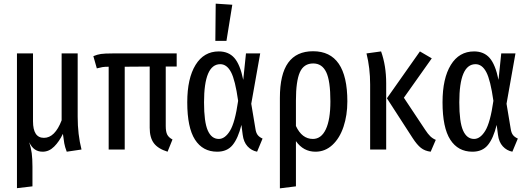

<svg xmlns="http://www.w3.org/2000/svg" viewBox="-20 -820 2896 1053"><path d="M346 12Q336 -14 332.5 -34Q329 -54 325 -86Q305 -44 277 -16Q249 12 214 12Q189 12 171 -0.5Q153 -13 140 -40Q150 -10 154 20Q158 50 158 94V202L73 212V-527H161V-155Q161 -64 221 -64Q281 -64 318 -160V-527H406V-180Q406 -82 427 0Z M889 -455V-129Q889 -98 897 -82Q905 -66 926 -55L899 12Q847 -4 824 -34.5Q801 -65 801 -119V-455L664 -454V0H576V-454Q554 -454 542 -452Q530 -450 511 -445L492 -512Q513 -521 533.5 -524Q554 -527 598 -527H949V-455Z M1314 -382 1329 -527H1407L1358 -251L1381 -113Q1384 -92 1393 -80Q1402 -68 1420 -60L1390 12Q1359 6 1337.5 -17.5Q1316 -41 1311 -81L1304 -135Q1286 -62 1256 -25Q1226 12 1171 12Q1092 12 1049.5 -54Q1007 -120 1007 -259Q1007 -390 1052.5 -464Q1098 -538 1180 -538Q1234 -538 1265.5 -502Q1297 -466 1314 -382ZM1099 -259Q1099 -151 1119.5 -104.5Q1140 -58 1180 -58Q1214 -58 1241.5 -103Q1269 -148 1286 -267Q1270 -381 1247 -424.5Q1224 -468 1188 -468Q1099 -468 1099 -259ZM1163 -800 1254 -794 1222 -596H1161Z M1885 -264Q1885 -188 1864 -125Q1843 -62 1803 -25Q1763 12 1710 12Q1644 12 1603 -46V202L1515 213V-283Q1515 -413 1560.5 -476Q1606 -539 1697 -539Q1885 -539 1885 -264ZM1792 -264Q1792 -377 1769 -424.5Q1746 -472 1698 -472Q1646 -472 1624.5 -423.5Q1603 -375 1603 -268V-129Q1636 -58 1696 -58Q1742 -58 1767 -111Q1792 -164 1792 -264Z M2098 -363V0H2010V-357Q2010 -447 1990 -527L2070 -538Q2098 -460 2098 -363ZM2195 -284 2312 -108Q2327 -85 2340 -72.5Q2353 -60 2370 -53L2342 12Q2310 8 2288.5 -9Q2267 -26 2243 -63L2102 -281L2283 -538L2348 -500Z M2714 -382 2729 -527H2807L2758 -251L2781 -113Q2784 -92 2793 -80Q2802 -68 2820 -60L2790 12Q2759 6 2737.5 -17.5Q2716 -41 2711 -81L2704 -135Q2686 -62 2656 -25Q2626 12 2571 12Q2492 12 2449.5 -54Q2407 -120 2407 -259Q2407 -390 2452.5 -464Q2498 -538 2580 -538Q2634 -538 2665.5 -502Q2697 -466 2714 -382ZM2499 -259Q2499 -151 2519.5 -104.5Q2540 -58 2580 -58Q2614 -58 2641.5 -103Q2669 -148 2686 -267Q2670 -381 2647 -424.5Q2624 -468 2588 -468Q2499 -468 2499 -259Z"/></svg>

Font: Fira Sans Extra Condensed
Style: Regular
Weight: 400
Width: 1
Designer: Carrois Corporate & Edenspiekermann AG
Foundry: Carrois Corporate GbR & Edenspiekermann AG
Version: Version 4.203